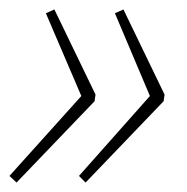

<svg xmlns="http://www.w3.org/2000/svg" viewBox="-27 -470 395 406"><path d="M173 -256 175 -270 88 -450 70 -442 145 -267 -7 -98 8 -84ZM319 -256 321 -270 234 -450 216 -442 290 -267 140 -98 154 -84Z"/></svg>

Font: Noto Sans Display SemiCondensed Thin
Style: Italic
Weight: 250
Width: 4
Designer: Monotype Design team
Foundry: Monotype Imaging Inc.
Version: 1.000